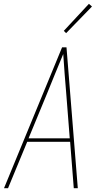

<svg xmlns="http://www.w3.org/2000/svg" viewBox="-20 -982 540 1002"><path d="M1 0 304 -735H327L386 0H365L346 -242H122L22 0ZM344 -260 326 -490Q322 -542 317.5 -594.5Q313 -647 310 -700Q288 -647 266.5 -594.5Q245 -542 224 -490L129 -260ZM325 -809 313 -821 444 -962 460 -948Z"/></svg>

Font: Iosevka SS04 Thin Oblique
Style: Regular
Weight: 100
Italic angle: -9°
Monospace: yes
Designer: Belleve Invis
Foundry: Belleve Invis
Version: Version 19.0.0; ttfautohint (v1.8.4)